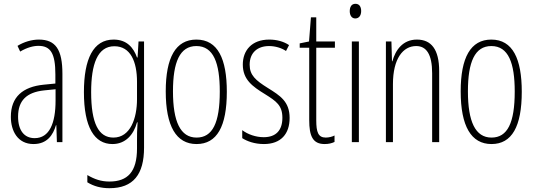

<svg xmlns="http://www.w3.org/2000/svg" viewBox="-20 -747 2808 1009"><path d="M184 -539C147 -539 106 -527 72 -506L86 -476C123 -498 156 -506 182 -506C245 -506 271 -468 271 -356V-308L210 -302C100 -291 37 -238 37 -133C37 -59 73 10 156 10C228 10 259 -38 274 -89H276L279 0H308V-359C308 -487 272 -539 184 -539ZM212 -272 272 -278V-218C272 -100 240 -21 162 -21C108 -21 75 -61 75 -134C75 -218 119 -262 212 -272Z M577 -539C470 -539 421 -437 421 -263C421 -78 476 10 571 10C639 10 682 -38 700 -104H703C700 -65 700 -37 700 -8V33C700 156 651 207 555 207C511 207 477 195 439 173V211C473 232 511 242 555 242C681 242 737 169 737 29V-529H708L703 -445H700C682 -496 647 -539 577 -539ZM581 -504C666 -504 700 -423 700 -317V-226C700 -125 665 -24 576 -24C498 -24 459 -99 459 -263C459 -409 492 -504 581 -504Z M1172 -265C1172 -437 1125 -539 1012 -539C903 -539 851 -444 851 -267C851 -84 906 10 1013 10C1120 10 1172 -82 1172 -265ZM889 -267C889 -421 925 -505 1012 -505C1102 -505 1135 -416 1135 -266C1135 -101 1097 -24 1013 -24C928 -24 889 -108 889 -267Z M1502 -127C1502 -213 1453 -244 1387 -285C1323 -325 1292 -352 1292 -407C1292 -470 1333 -505 1394 -505C1426 -505 1460 -495 1483 -479L1499 -510C1471 -529 1434 -539 1395 -539C1302 -539 1256 -481 1256 -408C1256 -329 1306 -293 1373 -252C1432 -215 1464 -193 1464 -128C1464 -63 1431 -26 1366 -26C1324 -26 1282 -41 1253 -63V-21C1278 -5 1317 10 1367 10C1456 10 1502 -43 1502 -127Z M1692 -24C1652 -24 1642 -53 1642 -115V-496H1740V-529H1642V-656H1614L1604 -529L1555 -519V-496H1605V-116C1605 -33 1623 10 1686 10C1707 10 1723 6 1738 -1V-35C1727 -29 1709 -24 1692 -24Z M1848 -727C1826 -727 1818 -709 1818 -688C1818 -667 1828 -650 1847 -650C1866 -650 1878 -665 1878 -689C1878 -709 1870 -727 1848 -727ZM1866 -529H1829V0H1866Z M2171 -539C2096 -539 2058 -483 2042 -425H2040L2037 -529H2008V0H2045V-305C2045 -439 2098 -505 2167 -505C2220 -505 2251 -463 2251 -362V0H2288V-373C2288 -488 2246 -539 2171 -539Z M2722 -265C2722 -437 2675 -539 2562 -539C2453 -539 2401 -444 2401 -267C2401 -84 2456 10 2563 10C2670 10 2722 -82 2722 -265ZM2439 -267C2439 -421 2475 -505 2562 -505C2652 -505 2685 -416 2685 -266C2685 -101 2647 -24 2563 -24C2478 -24 2439 -108 2439 -267Z"/></svg>

Font: Noto Sans Georgian ExtraCondensed ExtraLight
Style: Regular
Weight: 200
Width: 2
Designer: Monotype Design Team, Akaki Razmadze
Foundry: Google LLC
Version: Version 2.005